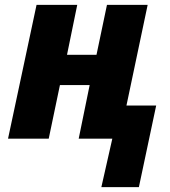

<svg xmlns="http://www.w3.org/2000/svg" viewBox="-20 -569 699 788"><path d="M396 199 441 0H303L348 -220H226L180 0H13L130 -549H297L255 -344H376L419 -549H586L499 -136H621L550 199Z"/></svg>

Font: Noto Sans Disp ExtBd
Style: Italic
Weight: 800
Italic angle: -12°
Designer: Monotype Design Team
Foundry: Monotype Imaging Inc.
Version: Version 2.000;GOOG;noto-source:20170915:90ef993387c0